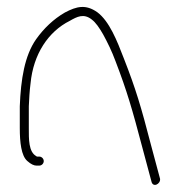

<svg xmlns="http://www.w3.org/2000/svg" viewBox="-20 -564 517 553"><path d="M37 -195C37 -155 41 -115 59 -100C69 -91 78 -87 85 -87H93C100 -87 106 -93 106 -100C106 -107 100 -113 93 -113H86L85 -114C62 -126 63 -164 63 -195V-258C64 -279 65 -301 68 -324C76 -408 119 -473 181 -504C202 -516 221 -526 244 -508C256 -499 266 -484 277 -465C289 -443 302 -417 313 -387C346 -301 361 -249 390 -139L416 -42C420 -22 443 -34 441 -49L415 -146C386 -258 371 -308 337 -395C317 -447 295 -503 260 -529C227 -552 201 -546 167 -528C134 -509 106 -482 84 -451C51 -404 40 -336 37 -258ZM181 -504Z"/></svg>

Font: Stray Cat
Style: Lt
Weight: 300
Version: Version 1.0